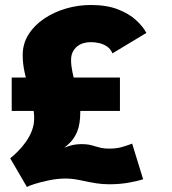

<svg xmlns="http://www.w3.org/2000/svg" viewBox="-20 -726 690 770"><path d="M27 -281V-415H461V-281ZM196 -106 21 -91Q36 -103 52.8 -120Q69.5 -137 84.2 -157.8Q99 -178.5 108 -202.2Q117 -226 117 -251.5Q117 -278 110.5 -307.5Q104 -337 95.5 -368Q86 -402 78.5 -436.8Q71 -471.5 71 -505Q71 -550.5 94.2 -587.5Q117.5 -624.5 156.8 -651Q196 -677.5 244.8 -691.8Q293.5 -706 344 -706Q408 -706 453 -688.5Q498 -671 526 -645Q554 -619 567 -594L431 -512Q424 -529 410.2 -538.8Q396.5 -548.5 379.2 -552.8Q362 -557 344 -557Q328.5 -557 314.2 -552.8Q300 -548.5 289 -539.5Q278 -530.5 271.5 -517Q265 -503.5 265 -485Q265 -463 270.5 -437Q276 -411 283 -384Q290.5 -356 296.2 -328.2Q302 -300.5 302 -277Q302 -228.5 289.5 -198Q277 -167.5 253.2 -146.5Q229.5 -125.5 196 -106ZM88 24 21 -91Q22 -91 40.5 -93.2Q59 -95.5 87.5 -98.8Q116 -102 147 -106.2Q178 -110.5 204 -114Q209 -119 223.5 -127Q238 -135 259.8 -141.5Q281.5 -148 308 -148Q324.5 -148 336.5 -145.8Q348.5 -143.5 359 -140Q372 -136 385 -133Q398 -130 418 -130Q448.5 -130 470.8 -136.8Q493 -143.5 510 -150L554 -7Q538 -1.5 500.2 5.8Q462.5 13 418 13Q390.5 13 365.5 9Q340.5 5 317.5 0Q298 -4.5 279.8 -7.2Q261.5 -10 244 -10Q211 -10 177 -3Q143 4 118.2 12Q93.5 20 88 24Z"/></svg>

Font: Trispace Thin ExtraBold
Style: Regular
Weight: 800
Version: Version 1.210